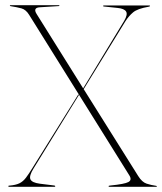

<svg xmlns="http://www.w3.org/2000/svg" viewBox="-20 -720 625 740"><path d="M513 -41Q527.5 -18 545 -12.2Q562.5 -6.5 580.5 -4Q584.5 -3.5 584.5 -2Q584.5 0 582.5 0H401.5Q398.5 0 398.5 -2.5Q398.5 -4.5 405.5 -5Q460.5 -10.5 475 -18.5Q489.5 -26.5 478.5 -44L92.5 -662.5Q80 -683 62.5 -687.8Q45 -692.5 22.5 -696Q18 -696.5 18 -698Q18 -700 20 -700H206.5Q209 -700 209 -698.5Q209 -696.5 206 -696.5L134 -692Q105.5 -690.5 121.5 -665.5L300.5 -379.5L458.5 -639.5Q473 -664 466 -675.5Q459 -687 432.5 -689.5L380 -695Q377.5 -695 377.5 -697Q377.5 -699 380 -699H555.5Q558 -699 558 -697.5Q558 -694.5 552.5 -694Q509.5 -686.5 492.8 -672.2Q476 -658 463 -637.5L302.5 -376.5ZM281.5 -355.5 284.5 -354.5 109.5 -71Q91.5 -42 97.2 -29Q103 -16 133.5 -12L189.5 -5Q193 -4 193 -2.5Q193 0 190 0H15.5Q12 0 12 -2.5Q12 -4.5 15 -4.5Q40.5 -6.5 54.8 -13.5Q69 -20.5 80 -35Q91 -49.5 106 -74Z"/></svg>

Font: Fraunces 144pt Thin
Style: Regular
Weight: 100
Version: Version 1.000;[f99f86859]